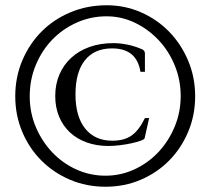

<svg xmlns="http://www.w3.org/2000/svg" viewBox="-20 -696 800 730"><path d="M547 -247 530 -171Q529 -166 515 -161Q501 -156 481 -151.5Q461 -147 437 -144Q413 -141 392 -141Q347 -141 309.5 -154.5Q272 -168 245.5 -193Q219 -218 204.5 -253Q190 -288 190 -331Q190 -376 206 -413Q222 -450 251 -476.5Q280 -503 320.5 -517.5Q361 -532 411 -532Q436 -532 463.5 -526.5Q491 -521 517 -510Q531 -505 531 -493V-423H514Q500 -512 406 -512Q339 -512 303 -467Q267 -422 267 -337Q267 -253 304 -207Q341 -161 407 -161Q452 -161 480 -180.5Q508 -200 531 -247ZM386 -676Q455 -676 516.5 -649Q578 -622 623.5 -575Q669 -528 695.5 -465Q722 -402 722 -330Q722 -258 695.5 -195Q669 -132 623 -85.5Q577 -39 515 -12.5Q453 14 381 14Q309 14 246.5 -12.5Q184 -39 137.5 -85.5Q91 -132 64.5 -195Q38 -258 38 -330Q38 -403 65 -466.5Q92 -530 138.5 -576.5Q185 -623 248.5 -649.5Q312 -676 386 -676ZM385 -634Q325 -634 271.5 -610Q218 -586 178.5 -545Q139 -504 116 -448.5Q93 -393 93 -330Q93 -268 116 -213.5Q139 -159 178 -117.5Q217 -76 269.5 -52Q322 -28 381 -28Q439 -28 491 -52Q543 -76 582 -117.5Q621 -159 644 -214Q667 -269 667 -331Q667 -392 644.5 -447Q622 -502 583 -543.5Q544 -585 493 -609.5Q442 -634 385 -634Z"/></svg>

Font: Klingon pIqaD HaSta
Style: Regular
Weight: 400
Width: 0
Designer: Mike Neff (qa'vaj)
Foundry: Mike Neff and Michael Everson
Version: Version 2.003